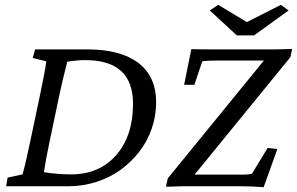

<svg xmlns="http://www.w3.org/2000/svg" viewBox="-20 -780 1243 804"><path d="M858.4 -736.3 893.6 -759.8 1013.7 -687.5 1156.2 -759.8 1188.5 -736.3 1043.9 -631.8H971.7ZM1084 3.9Q1033.2 0 992.2 0H745.1Q727.5 0 674.8 2L682.6 -33.2L1085 -526.4H891.6Q844.7 -526.4 827.1 -523.4L793.9 -424.8H751L781.2 -574.2Q811.5 -573.2 862.3 -573.2H1129.9Q1154.3 -573.2 1203.1 -575.2L1196.3 -541L794.9 -48.8H1000Q1022 -48.8 1035.2 -52.7L1100.6 -160.2L1141.6 -156.2ZM127 -573.2H346.7Q484.4 -573.2 559.1 -516.6Q633.8 -460 633.8 -351.6Q633.8 -294.9 615.5 -241.7Q597.2 -188.5 563.5 -145Q529.8 -101.6 484.9 -68.8Q439.9 -36.1 383.3 -18.1Q326.7 0 265.6 0H5.9L11.7 -36.1L74.2 -49.8Q85.4 -86.9 107.4 -191.4L146.5 -377Q169.9 -487.8 173.8 -523.4L117.2 -537.1ZM261.7 -521.5Q241.2 -442.9 227.5 -377L188.5 -191.4Q171.9 -113.8 164.1 -58.6Q224.1 -49.8 277.3 -49.8Q396 -49.8 466.6 -130.6Q537.1 -211.4 537.1 -345.7Q537.1 -528.3 336.9 -528.3Q304.2 -528.3 261.7 -521.5Z"/></svg>

Font: Crimson Pro
Style: Italic
Weight: 400
Italic angle: -12°
Designer: Jacques Le Bailly
Foundry: Baron von Fonthausen
Version: Version 1.003